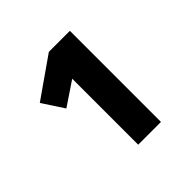

<svg xmlns="http://www.w3.org/2000/svg" viewBox="-100 -866 465 465"><g transform="rotate(-45 132.5 -634.0)"><path d="M127 -790H199V-478H121V-704L60 -663L24 -718Z"/></g></svg>

Font: Panefresco 600wt
Style: Regular
Weight: 600
Designer: Campivisivi
Foundry: Campivisivi & Chank Co
Version: Version 1.001